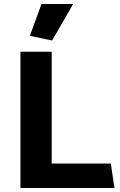

<svg xmlns="http://www.w3.org/2000/svg" viewBox="-20 -938 601 958"><path d="M533 -122H238V-680H82V0H551ZM240 -736 345 -918H187L129 -759Z"/></svg>

Font: Catamaran ExtraBold
Style: Regular
Weight: 800
Designer: Pria Ravichandran
Version: Version 2.000